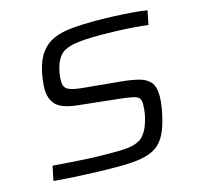

<svg xmlns="http://www.w3.org/2000/svg" viewBox="-103 -804 947 921"><g transform="rotate(-15 370.5 -344.0)"><path d="M380 8Q320 8 261 6Q202 4 149.5 1Q97 -2 55 -6L70 -78Q110 -75 157 -71.5Q204 -68 248.5 -66Q293 -64 325 -64Q365 -64 393 -64Q421 -64 444 -67Q467 -70 486 -78Q507 -86 521 -103Q535 -120 544 -142Q553 -164 558 -185.5Q563 -207 564.5 -225Q566 -243 566 -251Q566 -271 558.5 -280.5Q551 -290 527 -295.5Q503 -301 453 -306L257 -327Q181 -336 154.5 -365.5Q128 -395 128 -443Q128 -461 130.5 -482Q133 -503 138 -528Q151 -585 176.5 -619Q202 -653 240 -669.5Q278 -686 329.5 -691Q381 -696 447 -696Q492 -696 540 -694Q588 -692 631 -688.5Q674 -685 703 -680L689 -611Q656 -615 614.5 -618Q573 -621 531.5 -622.5Q490 -624 454 -624Q412 -624 380 -622Q348 -620 324.5 -616Q301 -612 282 -603Q264 -596 251 -580.5Q238 -565 230 -544.5Q222 -524 218 -502Q214 -480 214 -458Q214 -429 233.5 -417.5Q253 -406 303 -401L493 -383Q543 -378 578.5 -369Q614 -360 633.5 -337.5Q653 -315 653 -266Q653 -254 651.5 -240Q650 -226 647.5 -210Q645 -194 641 -176Q629 -121 611 -85Q593 -49 564.5 -29Q536 -9 491 -0.5Q446 8 380 8Z"/></g></svg>

Font: Saira Expanded
Style: Italic
Weight: 400
Width: 7
Italic angle: -12°
Designer: Hector Gatti with collaboration of the Omnibus-Type team
Foundry: Omnibus-Type
Version: Version 1.101